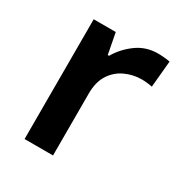

<svg xmlns="http://www.w3.org/2000/svg" viewBox="-136 -653 712 754"><g transform="rotate(30 220.0 -276.5)"><path d="M367 -553Q379 -553 395 -551.5Q411 -550 421 -548L410 -428Q401 -430 387 -431.5Q373 -433 362 -433Q323 -433 287.5 -416.5Q252 -400 230.5 -366.5Q209 -333 209 -281V0H80V-543H180L198 -449H204Q228 -491 270 -522Q312 -553 367 -553Z"/></g></svg>

Font: Noto Sans Adlam SemiBold
Style: Regular
Weight: 600
Version: Version 3.001